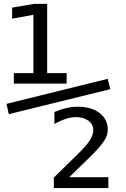

<svg xmlns="http://www.w3.org/2000/svg" viewBox="-20 -830 642 982"><path d="M50.8 -402.3H320.8V-456.1H221.2V-810.1H153.8L42 -791V-734.4L150.9 -754.4V-456.1H50.8ZM24.9 -246.1 543.9 -374 530.8 -426.8 13.2 -298.8ZM255.4 131.8H534.2V76.2H334L437 -23.9C474.1 -60.1 498.5 -87.9 513.2 -110.8C524.4 -128.4 531.2 -145 531.2 -168C531.2 -200.2 517.6 -230 489.3 -252C461.4 -273.4 423.8 -284.2 379.4 -284.2C358.4 -284.2 339.4 -281.7 319.8 -277.3C299.8 -272.9 280.8 -266.6 258.3 -256.8V-195.8C278.8 -207.5 298.3 -216.3 316.9 -222.2C335 -228 351.6 -231 369.1 -231C394.5 -231 416.5 -224.6 432.6 -212.4C448.7 -200.2 457 -184.1 457 -164.6C457 -147.5 450.7 -129.4 437.5 -109.4C424.3 -89.8 408.7 -71.8 368.2 -32.2L255.4 78.1Z"/></svg>

Font: Hack
Style: Regular
Weight: 400
Monospace: yes
Designer: Christopher Simpkins
Foundry: Christopher Simpkins
Version: Version 2.010